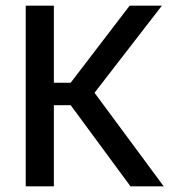

<svg xmlns="http://www.w3.org/2000/svg" viewBox="-20 -659 614 679"><path d="M559 0H441.5L230 -287H163.5V-366.5H230L438.5 -639H552.5L305.5 -319.5L305 -343.5ZM170.5 0H71V-639H170.5Z"/></svg>

Font: Anek Kannada Medium
Style: Regular
Weight: 500
Designer: Vaishnavi Murthy, Maithili Shingre (Kannada) & Yesha Goshar (Latin)
Foundry: Ek Type
Version: Version 1.003